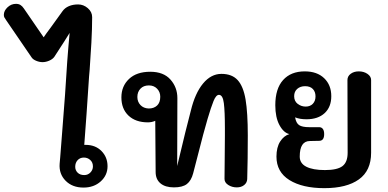

<svg xmlns="http://www.w3.org/2000/svg" viewBox="-108 -974 2019 998"><path d="M451 -110Q451 -63 415.5 -31Q380 1 326 1Q268 1 233 -34.5Q198 -70 202 -123L205 -157Q209 -211 215.5 -292Q222 -373 230 -481Q241 -668 254 -803Q234 -770 174 -678Q165 -666 147.5 -658.5Q130 -651 113 -651Q97 -651 80 -658Q63 -665 56 -676L-76 -869Q-83 -879 -85.5 -884Q-88 -889 -88 -897Q-88 -918 -69 -936Q-50 -954 -25 -954Q-11 -954 -1.5 -948Q8 -942 16 -930L119 -780Q128 -794 155 -830Q213 -910 217 -916Q229 -933 250 -942Q271 -951 298 -951Q326 -951 348.5 -931.5Q371 -912 371 -885Q371 -826 367 -752Q363 -678 358 -611L355 -577L342 -384Q336 -308 330 -221H337Q388 -221 419.5 -189Q451 -157 451 -110ZM375 -109Q375 -130 361 -142.5Q347 -155 328 -155Q308 -155 295.5 -141.5Q283 -128 283 -107Q283 -89 295.5 -76.5Q308 -64 330 -64Q349 -64 362 -77.5Q375 -91 375 -109Z M1180 -270Q1180 -145 1177 -43Q1176 -24 1161 -12Q1146 0 1123 0Q1098 0 1078.5 -12.5Q1059 -25 1059 -44Q1059 -112 1060 -150L1061 -270V-306Q1061 -395 1055.5 -438Q1050 -481 1030 -481Q1015 -481 1002 -449Q989 -417 971 -356Q948 -277 925 -185L896 -73Q886 -35 863.5 -17.5Q841 0 796 0Q751 0 726 -21Q701 -42 701 -80L699 -346Q681 -338 661 -338Q597 -338 560 -373Q523 -408 523 -468Q523 -526 562.5 -563.5Q602 -601 673 -601Q742 -601 778 -560.5Q814 -520 814 -464L813 -111Q862 -317 884 -399Q906 -490 947.5 -540Q989 -590 1043 -590Q1098 -590 1127.5 -557.5Q1157 -525 1168.5 -456.5Q1180 -388 1180 -270ZM665 -410Q692 -410 708.5 -425.5Q725 -441 725 -471Q725 -496 708.5 -513Q692 -530 666 -530Q638 -530 622 -513Q606 -496 606 -470Q606 -445 622 -428Q638 -411 665 -410Z M1821 -558V-180Q1821 -87 1757.5 -41.5Q1694 4 1578 4Q1464 4 1396.5 -38Q1329 -80 1329 -160Q1329 -208 1348 -238Q1367 -268 1396 -277Q1366 -284 1344.5 -324Q1323 -364 1323 -427Q1323 -513 1363.5 -558Q1404 -603 1476 -603Q1540 -603 1577 -567.5Q1614 -532 1614 -474Q1614 -418 1579.5 -386Q1545 -354 1485 -354Q1450 -354 1426 -364Q1431 -334 1447 -323.5Q1463 -313 1499 -313H1551Q1563 -313 1570 -304Q1577 -295 1577 -277Q1577 -242 1551 -242Q1521 -242 1503 -241Q1450 -241 1450 -160Q1450 -125 1484 -107.5Q1518 -90 1581 -90Q1645 -90 1672 -110.5Q1699 -131 1699 -180L1698 -558Q1698 -578 1715 -590.5Q1732 -603 1757 -603Q1783 -603 1802 -590Q1821 -577 1821 -558ZM1421 -474Q1421 -448 1439.5 -434Q1458 -420 1481 -420Q1504 -420 1518 -434.5Q1532 -449 1532 -473Q1532 -497 1518 -511.5Q1504 -526 1478 -526Q1453 -526 1437 -512Q1421 -498 1421 -474Z"/></svg>

Font: Mali SemiBold
Style: Regular
Weight: 600
Designer: Kitiyaporn Chalermlarp | Katatrad Aksorn Co.,Ltd.
Foundry: Cadson Demak Co.,Ltd.
Version: Version 1.000; ttfautohint (v1.6)